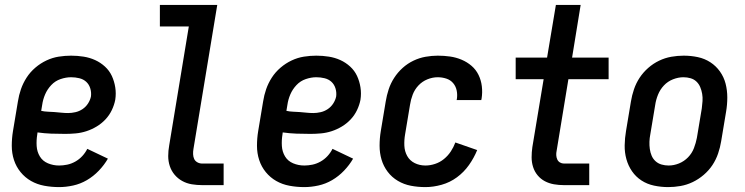

<svg xmlns="http://www.w3.org/2000/svg" viewBox="-20 -755 3040 783"><path d="M221 8Q190 8 160.5 2.5Q131 -3 106.5 -17Q82 -31 64 -53Q46 -75 37 -102.5Q28 -130 28 -160.5Q28 -191 33 -221L53 -341Q57 -367 65.5 -391.5Q74 -416 88.5 -438.5Q103 -461 124 -479Q145 -497 169.5 -508.5Q194 -520 219.5 -524Q245 -528 270 -528Q296 -528 321 -524Q346 -520 368 -510Q390 -500 408 -483.5Q426 -467 436 -445.5Q446 -424 450 -399Q454 -374 450 -348Q446 -327 436 -306Q426 -285 410 -268Q394 -251 374 -239Q354 -227 332.5 -220Q311 -213 289 -211Q267 -209 246 -209Q217 -209 189 -210Q161 -211 133 -215L132 -207Q128 -183 129.5 -159.5Q131 -136 142.5 -117Q154 -98 175.5 -89Q197 -80 221 -80Q237 -80 254 -83.5Q271 -87 287 -96Q303 -105 315.5 -118.5Q328 -132 336 -148L420 -108Q405 -82 383 -59Q361 -36 334.5 -20.5Q308 -5 278.5 1.5Q249 8 221 8ZM258 -294Q272 -294 287.5 -297.5Q303 -301 316.5 -310Q330 -319 339 -333Q348 -347 351 -362Q353 -379 348 -395Q343 -411 331.5 -421.5Q320 -432 303.5 -436Q287 -440 270 -440Q249 -440 227 -432.5Q205 -425 189 -408Q173 -391 164 -370Q155 -349 152 -327L148 -303Q161 -300 175 -299.5Q189 -299 202.5 -298Q216 -297 230 -295.5Q244 -294 258 -294Z M805 0Q783 0 762 -3.5Q741 -7 723 -17Q705 -27 692 -42.5Q679 -58 672.5 -77.5Q666 -97 666 -118.5Q666 -140 670 -162L750 -647H632V-735H866L769 -148Q767 -137 767.5 -126Q768 -115 772 -106.5Q776 -98 785 -93Q794 -88 805 -88H892V0Z M1221 8Q1190 8 1160.5 2.5Q1131 -3 1106.5 -17Q1082 -31 1064 -53Q1046 -75 1037 -102.5Q1028 -130 1028 -160.5Q1028 -191 1033 -221L1053 -341Q1057 -367 1065.5 -391.5Q1074 -416 1088.5 -438.5Q1103 -461 1124 -479Q1145 -497 1169.5 -508.5Q1194 -520 1219.5 -524Q1245 -528 1270 -528Q1296 -528 1321 -524Q1346 -520 1368 -510Q1390 -500 1408 -483.5Q1426 -467 1436 -445.5Q1446 -424 1450 -399Q1454 -374 1450 -348Q1446 -327 1436 -306Q1426 -285 1410 -268Q1394 -251 1374 -239Q1354 -227 1332.5 -220Q1311 -213 1289 -211Q1267 -209 1246 -209Q1217 -209 1189 -210Q1161 -211 1133 -215L1132 -207Q1128 -183 1129.5 -159.5Q1131 -136 1142.5 -117Q1154 -98 1175.5 -89Q1197 -80 1221 -80Q1237 -80 1254 -83.5Q1271 -87 1287 -96Q1303 -105 1315.5 -118.5Q1328 -132 1336 -148L1420 -108Q1405 -82 1383 -59Q1361 -36 1334.5 -20.5Q1308 -5 1278.5 1.5Q1249 8 1221 8ZM1258 -294Q1272 -294 1287.5 -297.5Q1303 -301 1316.5 -310Q1330 -319 1339 -333Q1348 -347 1351 -362Q1353 -379 1348 -395Q1343 -411 1331.5 -421.5Q1320 -432 1303.5 -436Q1287 -440 1270 -440Q1249 -440 1227 -432.5Q1205 -425 1189 -408Q1173 -391 1164 -370Q1155 -349 1152 -327L1148 -303Q1161 -300 1175 -299.5Q1189 -299 1202.5 -298Q1216 -297 1230 -295.5Q1244 -294 1258 -294Z M1715 8Q1684 8 1655.5 2.5Q1627 -3 1602.5 -17.5Q1578 -32 1561 -54.5Q1544 -77 1536 -104Q1528 -131 1528 -161Q1528 -191 1533 -221L1553 -341Q1557 -366 1565 -390.5Q1573 -415 1587.5 -437.5Q1602 -460 1622 -478Q1642 -496 1666 -507.5Q1690 -519 1715.5 -523.5Q1741 -528 1765 -528Q1791 -528 1815.5 -524.5Q1840 -521 1862.5 -511.5Q1885 -502 1903 -486.5Q1921 -471 1931.5 -449.5Q1942 -428 1945 -403Q1948 -378 1944 -353Q1943 -351 1943 -349.5Q1943 -348 1943 -347H1842Q1842 -348 1842.5 -348.5Q1843 -349 1843 -350Q1846 -368 1842.5 -385.5Q1839 -403 1828 -416Q1817 -429 1800 -434.5Q1783 -440 1765 -440Q1744 -440 1723 -431.5Q1702 -423 1686.5 -406.5Q1671 -390 1663 -369Q1655 -348 1652 -327L1632 -207Q1628 -184 1629 -161Q1630 -138 1640.5 -119Q1651 -100 1671 -90Q1691 -80 1715 -80Q1734 -80 1754 -86.5Q1774 -93 1790.5 -106.5Q1807 -120 1818.5 -137.5Q1830 -155 1837 -174L1926 -143Q1913 -111 1892.5 -82Q1872 -53 1843.5 -32Q1815 -11 1781 -1.5Q1747 8 1715 8Z M2280 0Q2259 0 2239 -3.5Q2219 -7 2202 -16Q2185 -25 2172.5 -40Q2160 -55 2154 -74Q2148 -93 2148 -113.5Q2148 -134 2151 -155L2197 -432H2083V-520H2211L2247 -735H2348L2313 -520H2462V-432H2298L2250 -140Q2248 -131 2248.5 -122Q2249 -113 2252.5 -105Q2256 -97 2263.5 -92.5Q2271 -88 2280 -88H2383V0Z M2705 8Q2676 8 2647.5 2Q2619 -4 2596 -19Q2573 -34 2557.5 -56.5Q2542 -79 2534.5 -106Q2527 -133 2527.5 -162.5Q2528 -192 2533 -221L2553 -341Q2557 -366 2565.5 -391Q2574 -416 2588.5 -438Q2603 -460 2623.5 -478Q2644 -496 2668 -507.5Q2692 -519 2717.5 -523.5Q2743 -528 2768 -528Q2798 -528 2826 -522Q2854 -516 2877 -501Q2900 -486 2916 -463.5Q2932 -441 2939 -414Q2946 -387 2946 -357.5Q2946 -328 2941 -299L2921 -179Q2917 -154 2908.5 -129Q2900 -104 2885.5 -82Q2871 -60 2850 -42Q2829 -24 2805 -12.5Q2781 -1 2755.5 3.5Q2730 8 2705 8ZM2707 -80Q2728 -80 2749 -88.5Q2770 -97 2786 -113.5Q2802 -130 2810 -151Q2818 -172 2822 -193L2842 -313Q2844 -328 2845 -343Q2846 -358 2843.5 -372.5Q2841 -387 2835.5 -400Q2830 -413 2820 -422.5Q2810 -432 2796 -436Q2782 -440 2767 -440Q2746 -440 2724.5 -431.5Q2703 -423 2687.5 -406.5Q2672 -390 2663.5 -369Q2655 -348 2652 -327L2632 -207Q2629 -192 2628.5 -177Q2628 -162 2630 -147.5Q2632 -133 2637.5 -120Q2643 -107 2653.5 -97.5Q2664 -88 2678 -84Q2692 -80 2707 -80Z"/></svg>

Font: Iosevka SS04 Semibold
Style: Italic
Weight: 600
Italic angle: -9°
Monospace: yes
Designer: Belleve Invis
Foundry: Belleve Invis
Version: Version 19.0.0; ttfautohint (v1.8.4)